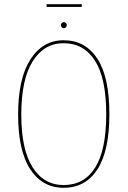

<svg xmlns="http://www.w3.org/2000/svg" viewBox="-20 -882 605 911"><path d="M499 -340Q499 -167 442.5 -79Q386 9 282 9Q181 9 123.5 -79Q66 -167 66 -338Q66 -510 124.5 -600.5Q183 -691 282 -691Q385 -691 442 -603.5Q499 -516 499 -340ZM81 -338Q81 -173 134.5 -88.5Q188 -4 282 -4Q380 -4 432 -87.5Q484 -171 484 -340Q484 -510 431 -593.5Q378 -677 282 -677Q189 -677 135 -591Q81 -505 81 -338ZM297 -763Q297 -757 293 -752.5Q289 -748 283 -748Q277 -748 273 -752.5Q269 -757 269 -763Q269 -768 273 -772.5Q277 -777 283 -777Q289 -777 293 -772.5Q297 -768 297 -763ZM201 -849V-862H368V-849Z"/></svg>

Font: Fira Sans Compressed Hair
Style: Regular
Weight: 100
Width: 1
Designer: bBox Type GmbH & Carrois Corporate GbR & Edenspiekermann AG
Foundry: bBox Type GmbH & Carrois Corporate GbR & Edenspiekermann AG
Version: Version 4.301